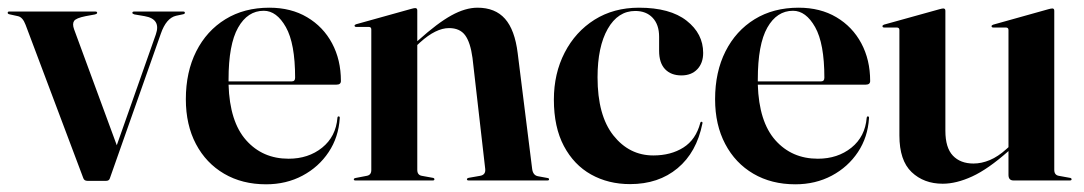

<svg xmlns="http://www.w3.org/2000/svg" viewBox="-25 -469 2817 499"><path d="M251 1H202Q194 1 191.5 -6L41.5 -404.5Q34 -424.5 21.5 -427L1 -431.5Q-5 -432.5 -5 -435.5Q-5 -439 -1.5 -439H223Q227.5 -439 227.5 -435.5Q227.5 -433 222 -431.5L197.5 -427Q172.5 -422 167.5 -414.5Q162.5 -407 167.5 -393L278.5 -91.5L380 -379.5Q394 -419.5 351 -427L324.5 -431.5Q319 -433 319 -435.5Q319 -439 323.5 -439H451.5Q455.5 -439 455.5 -435.5Q455.5 -432.5 449 -431.5L432.5 -428Q407 -422 393 -381.5L260.5 -5.5Q258.5 1 251 1Z M861 -258.5Q861 -249 849.5 -249H569Q572 -152.5 614.8 -104.5Q657.5 -56.5 725 -56.5Q776.5 -56.5 812.2 -85.2Q848 -114 852 -163Q852.5 -166.5 855 -166.5Q858.5 -166.5 858 -162Q855 -112.5 829.2 -73.8Q803.5 -35 761.2 -12.5Q719 10 666.5 10Q604.5 10 557.5 -17.5Q510.5 -45 484.2 -94.8Q458 -144.5 458 -211Q458 -282 485 -335.5Q512 -389 560.8 -419Q609.5 -449 675 -449Q731.5 -449 773.2 -424.2Q815 -399.5 838 -356.5Q861 -313.5 861 -258.5ZM569 -262.5Q569 -260 569 -257.5H733.5Q742 -257.5 742 -267Q742 -356 718 -398.5Q694 -441 660.5 -441Q618.5 -441 593.8 -397.2Q569 -353.5 569 -262.5Z M1059.5 -442V-362L1062.5 -364.5Q1112 -409 1148.2 -429Q1184.5 -449 1216 -449Q1262 -449 1287.5 -420.2Q1313 -391.5 1320.5 -330.5L1358 -30.5Q1360 -13.5 1373 -11L1397.5 -6.5Q1402 -6 1402 -3Q1402 0 1398 0H1193Q1188.5 0 1188.5 -3Q1188.5 -6 1194 -7L1222.5 -12Q1238 -14.5 1236 -30.5L1203 -318.5Q1197.5 -359 1183.8 -377.5Q1170 -396 1142 -396Q1108 -396 1067 -359L1059.5 -352V-27.5Q1059.5 -14 1071.5 -12L1099 -7Q1104 -6.5 1104 -3Q1104 0 1100 0H898.5Q894.5 0 894.5 -3Q894.5 -5.5 899.5 -6.5L928 -12Q940 -14 940 -27V-392.5Q940 -399 933.5 -399H901Q896.5 -399 896.5 -402.5Q896.5 -404.5 900.5 -406L1044 -446Q1051 -448 1054 -448Q1059.5 -448 1059.5 -442Z M1802.5 -331.5Q1802.5 -305 1787.2 -289Q1772 -273 1746 -273Q1719 -273 1703.5 -289.2Q1688 -305.5 1688 -337V-373.5Q1688 -405 1671.2 -422.8Q1654.5 -440.5 1626 -440.5Q1581 -440.5 1554.5 -394Q1528 -347.5 1528 -268Q1528 -169 1569.2 -117Q1610.5 -65 1673 -65Q1718.5 -65 1751 -85.5Q1783.5 -106 1795 -149.5Q1796 -153 1798.5 -152.5Q1801.5 -152 1800.5 -148Q1785.5 -73 1736 -31.8Q1686.5 9.5 1612.5 9.5Q1556 9.5 1511.2 -15.5Q1466.5 -40.5 1440.5 -89.5Q1414.5 -138.5 1414.5 -210Q1414.5 -278 1442.5 -332.2Q1470.5 -386.5 1520.2 -417.8Q1570 -449 1635.5 -449Q1716.5 -449 1759.5 -415.2Q1802.5 -381.5 1802.5 -331.5Z M2236.5 -258.5Q2236.5 -249 2225 -249H1944.5Q1947.5 -152.5 1990.2 -104.5Q2033 -56.5 2100.5 -56.5Q2152 -56.5 2187.8 -85.2Q2223.5 -114 2227.5 -163Q2228 -166.5 2230.5 -166.5Q2234 -166.5 2233.5 -162Q2230.5 -112.5 2204.8 -73.8Q2179 -35 2136.8 -12.5Q2094.5 10 2042 10Q1980 10 1933 -17.5Q1886 -45 1859.8 -94.8Q1833.5 -144.5 1833.5 -211Q1833.5 -282 1860.5 -335.5Q1887.5 -389 1936.2 -419Q1985 -449 2050.5 -449Q2107 -449 2148.8 -424.2Q2190.5 -399.5 2213.5 -356.5Q2236.5 -313.5 2236.5 -258.5ZM1944.5 -262.5Q1944.5 -260 1944.5 -257.5H2109Q2117.5 -257.5 2117.5 -267Q2117.5 -356 2093.5 -398.5Q2069.5 -441 2036 -441Q1994 -441 1969.2 -397.2Q1944.5 -353.5 1944.5 -262.5Z M2312.5 -117V-391Q2312.5 -397.5 2305.5 -397.5H2273Q2268.5 -397.5 2268.5 -401Q2268.5 -403.5 2272.5 -405L2416.5 -445Q2423.5 -447 2426.5 -447Q2432 -447 2432 -441V-129Q2432 -85 2451.5 -64.5Q2471 -44 2505 -44Q2526 -44 2547.5 -53Q2569 -62 2590.5 -81.5L2596 -86.5V-391Q2596 -397.5 2589 -397.5H2556.5Q2552 -397.5 2552 -401Q2552 -403.5 2556.5 -405L2699.5 -445Q2706.5 -447 2710 -447Q2715 -447 2715 -441V-27.5Q2715 -14 2727 -12L2754.5 -7Q2760 -6.5 2760 -3Q2760 0 2755.5 0H2609Q2596 0 2596 -14.5V-76.5L2595 -75.5Q2543 -29.5 2501.8 -10.5Q2460.5 8.5 2425 8.5Q2376 8.5 2344.2 -21.8Q2312.5 -52 2312.5 -117Z"/></svg>

Font: Fraunces 144pt SemiBold
Style: Regular
Weight: 600
Version: Version 1.000;[0bf87f6ff]